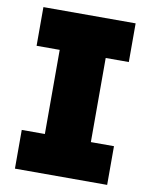

<svg xmlns="http://www.w3.org/2000/svg" viewBox="-81 -763 644 823"><g transform="rotate(10 241.5 -351.5)"><path d="M41 0V-168.5H141.6V-534.7H41V-703.1H442.4V-534.7H341.8V-168.5H442.4V0Z"/></g></svg>

Font: Schibsted Grotesk Black
Style: Regular
Weight: 900
Designer: Bakken & Baeck AS, Henrik Kongsvoll
Foundry: Schibsted ASA
Version: Version 1.100;gftools[0.9.25]